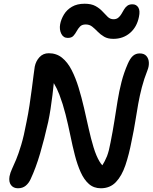

<svg xmlns="http://www.w3.org/2000/svg" viewBox="-20 -995 817 1028"><path d="M76 13Q52 13 39 -4Q26 -21 31 -51Q35 -71 44.5 -91Q54 -111 66.5 -141Q79 -171 93.5 -219Q108 -267 122 -342Q131 -385 138 -431.5Q145 -478 150.5 -520.5Q156 -563 160 -594.5Q164 -626 166 -638Q172 -668 191.5 -689Q211 -710 241 -710Q282 -710 312 -686Q342 -662 363.5 -620Q385 -578 401 -525.5Q417 -473 430 -416.5Q443 -360 455 -306Q467 -252 481 -206Q495 -160 513 -130Q520 -118 528 -110Q541 -130 553 -159Q564 -188 572 -233Q584 -293 592.5 -347.5Q601 -402 609.5 -454.5Q618 -507 630.5 -556Q643 -605 664 -653Q677 -683 692 -696Q707 -709 728 -709Q752 -709 764 -695Q776 -681 777 -660.5Q778 -640 770 -620Q751 -572 739.5 -527.5Q728 -483 720 -438.5Q712 -394 704.5 -346Q697 -298 685 -242Q671 -168 651.5 -110.5Q632 -53 600.5 -20Q569 13 520 13Q482 13 456 -10Q430 -33 412 -73Q394 -113 381 -163.5Q368 -214 356.5 -270.5Q345 -327 331 -382.5Q317 -438 298 -488Q285 -522 268 -550Q265 -516 261 -487Q256 -446 250.5 -410.5Q245 -375 238 -342Q217 -249 194.5 -172.5Q172 -96 144 -36Q134 -14 117.5 -0.5Q101 13 76 13ZM343 -792Q319 -792 308 -814.5Q297 -837 302 -865Q307 -892 322.5 -917.5Q338 -943 365.5 -959Q393 -975 433 -975Q469 -975 491.5 -962.5Q514 -950 529 -933.5Q544 -917 557 -904.5Q570 -892 588 -892Q603 -892 613 -900Q623 -908 630 -920L644 -944Q651 -956 661.5 -964Q672 -972 689 -972Q710 -972 720.5 -955Q731 -938 724 -905Q713 -850 676 -818.5Q639 -787 587 -787Q557 -787 537.5 -798.5Q518 -810 503 -825.5Q488 -841 473.5 -852.5Q459 -864 439 -864Q419 -864 408.5 -853Q398 -842 390.5 -828Q383 -814 373 -803Q363 -792 343 -792Z"/></svg>

Font: Shantell Sans Light Medium
Style: Italic
Weight: 500
Italic angle: -11°
Version: Version 1.011;[c5ecc13dd]